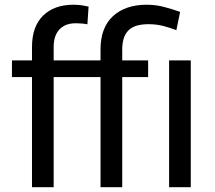

<svg xmlns="http://www.w3.org/2000/svg" viewBox="-20 -780 894 800"><path d="M203.6 0H113.3V-459H29.8V-528.3H113.3V-584Q113.3 -669.4 159.4 -714.8Q205.6 -760.3 286.6 -760.3Q316.4 -760.3 349.1 -752.4L344.2 -678.7Q323.7 -683.1 295.4 -683.1Q252 -683.1 227.8 -657.5Q203.6 -631.8 203.6 -584V-528.3H398.9V-574.2Q398.9 -664.6 450.4 -712.4Q502 -760.3 591.8 -760.3Q627.4 -760.3 661.1 -751.7Q694.8 -743.2 730.5 -730.5L714.8 -654.3Q692.9 -663.1 663.1 -671.1Q633.3 -679.2 598.6 -679.2Q540.5 -679.2 514.9 -653.1Q489.3 -627 489.3 -574.2V-528.3H597.2V-459H489.3V0H398.9V-459H203.6ZM774.9 -528.3V0H684.6V-528.3Z"/></svg>

Font: Vazirmatn FD
Style: Regular
Weight: 400
Designer: Saber Rastikerdar
Foundry: Saber Rastikerdar
Version: Version 33.001